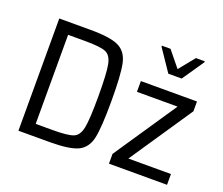

<svg xmlns="http://www.w3.org/2000/svg" viewBox="-121 -924 1284 1106"><g transform="rotate(20 520.5 -371.5)"><path d="M86 0ZM86 -688H278Q401 -688 452 -662.5Q503 -637 517 -570.5Q531 -504 531 -344Q531 -184 517 -117.5Q503 -51 452 -25.5Q401 0 278 0H86ZM269 -71Q363 -71 396.5 -84.5Q430 -98 440.5 -150Q451 -202 451 -344Q451 -485 440.5 -537.5Q430 -590 396 -603.5Q362 -617 269 -617H166V-71ZM641 0V-60L900 -444H651V-510H995V-450L736 -66H997V0ZM785 -604 695 -737V-743H748L826 -647L904 -743H958V-737L867 -604Z"/></g></svg>

Font: Assailand
Style: Regular
Weight: 400
Designer: Hector Gatti with collaboration of the Omnibus-Type team
Foundry: Omnibus-Type
Version: Version 0.072;October 19, 2019;FontCreator 12.0.0.2547 64-bi